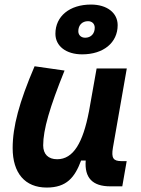

<svg xmlns="http://www.w3.org/2000/svg" viewBox="-20 -821 626 851"><path d="M187 10.3C275.4 10.3 311.5 -34.7 339.4 -109.4H359.9C354 -32.7 390.1 4.9 468.8 4.9H522L541.5 -106.9H518.1C481.9 -106.9 472.7 -120.6 480.5 -166.5L542 -517.6H408.2L374 -325.2V-325.7C347.7 -189.5 305.7 -115.2 233.4 -115.2C193.8 -115.2 171.4 -137.7 171.4 -176.8C171.4 -246.1 200.2 -345.2 266.1 -508.3L133.3 -527.3C64.9 -367.7 36.1 -259.3 36.1 -164.6C36.1 -53.7 90.8 10.3 187 10.3ZM344.2 -580.1C438.5 -580.1 501.5 -631.8 501.5 -709.5C501.5 -764.2 454.1 -800.8 383.3 -800.8C288.6 -800.8 225.6 -749 225.6 -671.4C225.6 -616.7 272.9 -580.1 344.2 -580.1ZM357.4 -653.8C339.4 -653.8 327.1 -665.5 327.1 -682.6C327.1 -709.5 344.2 -727.1 370.1 -727.1C388.2 -727.1 399.9 -715.3 399.9 -698.2C399.9 -671.4 382.8 -653.8 357.4 -653.8Z"/></svg>

Font: Cascadia Mono PL
Style: Bold Italic
Weight: 700
Italic angle: -10°
Monospace: yes
Designer: Aaron Bell
Foundry: Saja Typeworks
Version: Version 2404.023